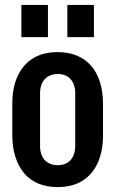

<svg xmlns="http://www.w3.org/2000/svg" viewBox="-20 -753 469 781"><path d="M214 8Q170 8 135.5 -6.5Q101 -21 78 -48.5Q55 -76 42.5 -115Q30 -154 30 -203V-330Q30 -396 51.5 -443Q73 -490 114 -515.5Q155 -541 214 -541Q259 -541 293.5 -526.5Q328 -512 351.5 -484.5Q375 -457 387 -418Q399 -379 399 -330V-203Q399 -138 377.5 -90.5Q356 -43 315 -17.5Q274 8 214 8ZM214 -81Q238 -81 254 -91Q270 -101 278 -118.5Q286 -136 286 -158V-374Q286 -397 278 -414.5Q270 -432 254 -442Q238 -452 215 -452Q192 -452 175.5 -442Q159 -432 151 -414.5Q143 -397 143 -374V-158Q143 -136 151 -118.5Q159 -101 175.5 -91Q192 -81 214 -81ZM67 -602V-733H175V-602ZM254 -602V-733H362V-602Z"/></svg>

Font: Hubot Sans Condensed SemiBold
Style: Regular
Weight: 600
Width: 3
Designer: Deni Anggara
Foundry: GitHub, Inc., Subsidiary of Microsoft Corporation
Version: Version 2.000